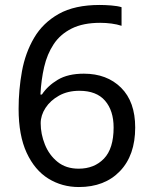

<svg xmlns="http://www.w3.org/2000/svg" viewBox="-20 -744 612 774"><path d="M55 -305Q55 -382 68.5 -456.5Q82 -531 117.5 -591.5Q153 -652 217 -688Q281 -724 382 -724Q403 -724 428.5 -722Q454 -720 470 -715V-640Q452 -646 429.5 -649Q407 -652 384 -652Q315 -652 269 -629Q223 -606 196.5 -566Q170 -526 158 -474Q146 -422 143 -363H149Q172 -398 213 -422.5Q254 -447 318 -447Q411 -447 468 -390.5Q525 -334 525 -230Q525 -118 463.5 -54Q402 10 298 10Q230 10 175 -24Q120 -58 87.5 -128Q55 -198 55 -305ZM297 -64Q360 -64 399 -104.5Q438 -145 438 -230Q438 -298 403.5 -338Q369 -378 300 -378Q253 -378 218 -358.5Q183 -339 163.5 -309Q144 -279 144 -247Q144 -204 161 -161.5Q178 -119 212 -91.5Q246 -64 297 -64Z"/></svg>

Font: Noto Sans Tifinagh SIL
Style: Regular
Weight: 400
Designer: JamraPatel
Foundry: JamraPatel LLC
Version: Version 2.006; ttfautohint (v1.8.4.7-5d5b)